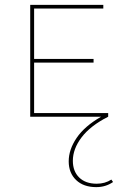

<svg xmlns="http://www.w3.org/2000/svg" viewBox="-20 -479 511 788"><path d="M444 268Q414 289 375 289Q323 289 292.5 260Q262 231 262 183Q262 135 294.5 87Q327 39 395 0H104V-459H404V-444H120V-237H364V-222H120V-15H424V0Q351 37 315 84.5Q279 132 279 181Q279 224 305 249.5Q331 275 377 275Q411 275 437 258Z"/></svg>

Font: Ysabeau SC Thin
Style: Regular
Weight: 200
Designer: Christian Thalmann (Catharsis Fonts)
Version: Version 0.003